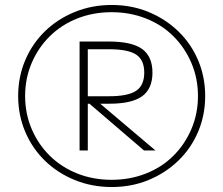

<svg xmlns="http://www.w3.org/2000/svg" viewBox="-20 -751 898 772"><path d="M429 1Q350 1 281 -27Q212 -55 161 -104.5Q110 -154 81.5 -221Q53 -288 53 -365Q53 -442 81.5 -509Q110 -576 161 -625.5Q212 -675 281 -703Q350 -731 429 -731Q509 -731 577 -703Q645 -675 696.5 -625.5Q748 -576 776.5 -509Q805 -442 805 -365Q805 -288 776.5 -221Q748 -154 696.5 -104.5Q645 -55 577 -27Q509 1 429 1ZM429 -28Q502 -28 566 -53Q630 -78 676.5 -124Q723 -170 749.5 -232Q776 -294 776 -365Q776 -436 749.5 -498Q723 -560 676.5 -606Q630 -652 566 -677Q502 -702 429 -702Q355 -702 291.5 -677Q228 -652 181 -606Q134 -560 107.5 -498Q81 -436 81 -365Q81 -294 107.5 -232Q134 -170 181 -124Q228 -78 291.5 -53Q355 -28 429 -28ZM300 -146V-584H418Q510 -584 551.5 -554Q593 -524 593 -459Q593 -394 551.5 -364Q510 -334 420 -334H310V-364H418Q495 -364 527.5 -386Q560 -408 560 -459Q560 -510 527.5 -531.5Q495 -553 418 -553H333V-146ZM559 -146 321 -350H364L605 -146Z"/></svg>

Font: M PLUS 2 ExtraLight
Style: Regular
Weight: 250
Designer: Coji Morishita
Foundry: UNDERFOREST DESIGN
Version: Version 1.001